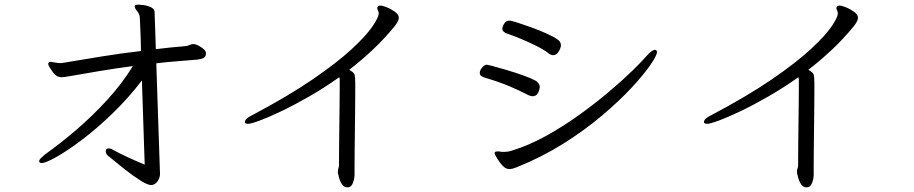

<svg xmlns="http://www.w3.org/2000/svg" viewBox="-20 -749 3940 828"><path d="M592 -402Q532 -324 464.5 -259Q397 -194 334 -146.5Q271 -99 224 -72.5Q177 -46 160 -46Q153 -46 150 -50Q149 -51 149 -54Q149 -60 158 -68.5Q167 -77 174 -83Q239 -129 309 -189Q379 -249 443 -319Q507 -389 553 -464Q477 -454 408.5 -442.5Q340 -431 278 -420Q269 -419 261.5 -417.5Q254 -416 246 -416Q236 -416 227.5 -420Q219 -424 209 -436Q203 -445 195.5 -456Q188 -467 188 -474Q188 -478 192 -481Q193 -482 198 -482Q205 -482 216.5 -479.5Q228 -477 241 -477Q243 -477 246 -477Q249 -477 252 -478Q341 -493 421.5 -506Q502 -519 588 -529Q587 -589 585 -628Q583 -667 583 -671Q583 -678 580.5 -685.5Q578 -693 572 -700Q570 -703 565.5 -709Q561 -715 561 -721V-722Q562 -729 577 -729Q582 -729 599 -727Q616 -725 631.5 -717.5Q647 -710 647 -695Q647 -686 647 -683Q647 -680 647.5 -670Q648 -660 649 -630.5Q650 -601 652 -537Q682 -541 713.5 -544Q745 -547 778 -550Q787 -550 796 -554.5Q805 -559 815 -559Q823 -559 835.5 -552.5Q848 -546 858 -537.5Q868 -529 868 -520V-518Q868 -504 858 -499Q848 -494 831 -492Q784 -488 739.5 -484.5Q695 -481 654 -476L670 1Q670 18 659 33.5Q648 49 631 49Q617 49 586.5 30Q556 11 518.5 -18.5Q481 -48 446 -77Q436 -86 436 -96Q436 -109 449 -109Q452 -109 456.5 -108Q461 -107 465 -104Q496 -87 532 -70.5Q568 -54 604 -39Z M1437 -7Q1437 -17 1439.5 -24Q1442 -31 1442 -35Q1442 -41 1442 -68Q1442 -95 1442.5 -135Q1443 -175 1443.5 -219Q1444 -263 1444.5 -302.5Q1445 -342 1445 -368Q1445 -394 1445 -398Q1445 -403 1445 -407.5Q1445 -412 1443 -416Q1378 -370 1313.5 -333Q1249 -296 1193.5 -269.5Q1138 -243 1100 -229Q1062 -215 1050 -215Q1040 -215 1037 -219Q1036 -220 1036 -223Q1036 -237 1065 -251Q1224 -335 1329.5 -407.5Q1435 -480 1496.5 -537Q1558 -594 1584.5 -632.5Q1611 -671 1613 -688V-691Q1613 -699 1610 -704Q1607 -709 1607 -714Q1607 -718 1609 -720Q1613 -725 1621 -725Q1629 -725 1648 -717.5Q1667 -710 1683.5 -698Q1700 -686 1700 -672Q1700 -659 1682 -636Q1638 -582 1588 -535Q1538 -488 1486 -448Q1506 -437 1509 -427Q1512 -417 1512 -391Q1512 -384 1512 -354Q1512 -324 1511.5 -281Q1511 -238 1510.5 -191Q1510 -144 1509.5 -101.5Q1509 -59 1509 -30.5Q1509 -2 1509 4Q1509 21 1502.5 38.5Q1496 56 1485 58Q1482 59 1478 59Q1463 59 1454 44.5Q1445 30 1441.5 14.5Q1438 -1 1437 -4Z M2365 -511Q2357 -511 2347 -518Q2327 -534 2294 -550.5Q2261 -567 2226.5 -581.5Q2192 -596 2167 -604Q2146 -611 2146 -627Q2146 -629 2149 -637Q2152 -645 2158.5 -652.5Q2165 -660 2177 -660Q2185 -660 2211.5 -651.5Q2238 -643 2272.5 -630.5Q2307 -618 2338 -604Q2369 -590 2384 -579Q2399 -569 2399 -554Q2399 -543 2389.5 -527Q2380 -511 2365 -511ZM2149 -33Q2136 -46 2124.5 -65Q2113 -84 2113 -89Q2113 -96 2125 -96Q2128 -96 2131 -96Q2134 -96 2138 -95Q2141 -94 2144.5 -94Q2148 -94 2151 -94Q2173 -94 2189 -100Q2261 -122 2335 -163Q2409 -204 2478.5 -254Q2548 -304 2607 -354Q2666 -404 2707.5 -444.5Q2749 -485 2766 -505Q2791 -534 2805 -534Q2813 -534 2813 -524Q2813 -510 2784.5 -468.5Q2756 -427 2703 -370Q2650 -313 2575.5 -250Q2501 -187 2408.5 -129Q2316 -71 2209 -28Q2199 -24 2191.5 -22Q2184 -20 2176 -20Q2169 -20 2162.5 -23Q2156 -26 2149 -33ZM2290 -401Q2308 -389 2308 -373Q2308 -373 2306 -363Q2304 -353 2297 -343.5Q2290 -334 2276 -334Q2270 -334 2258 -339Q2218 -360 2173.5 -378.5Q2129 -397 2074 -413Q2064 -416 2056.5 -420.5Q2049 -425 2049 -434Q2049 -446 2059.5 -458Q2070 -470 2079 -470Q2082 -470 2107 -463.5Q2132 -457 2167 -446.5Q2202 -436 2236 -424Q2270 -412 2290 -401Z M3417 -7Q3417 -17 3419.5 -24Q3422 -31 3422 -35Q3422 -41 3422 -68Q3422 -95 3422.5 -135Q3423 -175 3423.5 -219Q3424 -263 3424.5 -302.5Q3425 -342 3425 -368Q3425 -394 3425 -398Q3425 -403 3425 -407.5Q3425 -412 3423 -416Q3358 -370 3293.5 -333Q3229 -296 3173.5 -269.5Q3118 -243 3080 -229Q3042 -215 3030 -215Q3020 -215 3017 -219Q3016 -220 3016 -223Q3016 -237 3045 -251Q3204 -335 3309.5 -407.5Q3415 -480 3476.5 -537Q3538 -594 3564.5 -632.5Q3591 -671 3593 -688V-691Q3593 -699 3590 -704Q3587 -709 3587 -714Q3587 -718 3589 -720Q3593 -725 3601 -725Q3609 -725 3628 -717.5Q3647 -710 3663.5 -698Q3680 -686 3680 -672Q3680 -659 3662 -636Q3618 -582 3568 -535Q3518 -488 3466 -448Q3486 -437 3489 -427Q3492 -417 3492 -391Q3492 -384 3492 -354Q3492 -324 3491.5 -281Q3491 -238 3490.5 -191Q3490 -144 3489.5 -101.5Q3489 -59 3489 -30.5Q3489 -2 3489 4Q3489 21 3482.5 38.5Q3476 56 3465 58Q3462 59 3458 59Q3443 59 3434 44.5Q3425 30 3421.5 14.5Q3418 -1 3417 -4Z"/></svg>

Font: QiushuiShotai
Style: Regular
Weight: 600
Designer: Fontworks Inc.
Foundry: Fontworks Inc.
Version: Version 1.250